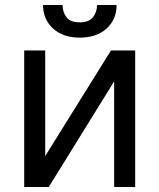

<svg xmlns="http://www.w3.org/2000/svg" viewBox="-20 -747 636 767"><path d="M160.6 -123.5 423.3 -545.4H520V0H436V-421.9L174.8 0H76.7V-545.4H160.6ZM367.7 -727.1H445.8Q445.8 -669.4 406 -633.1Q366.2 -596.7 298.3 -596.7Q231.4 -596.7 191.7 -633.3Q151.9 -669.9 151.9 -727.1H230Q230 -699.2 245.4 -678.5Q260.7 -657.7 298.3 -657.7Q335.4 -657.7 351.6 -678.5Q367.7 -699.2 367.7 -727.1Z"/></svg>

Font: Sahel VF Regular
Style: Regular
Weight: 400
Foundry: Saber Rastikerdar (saber.rastikerdar@gmail.com)
Version: Version 3.4.0